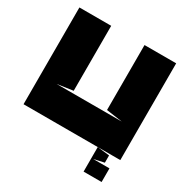

<svg xmlns="http://www.w3.org/2000/svg" viewBox="-181 -788 1061 1098"><g transform="rotate(30 350.0 -238.5)"><path d="M136 -195H566L460 -210V-639H669V0H30V-639H240V-210L136 -195ZM600 9V57L531 72H639V162H520V0Z"/></g></svg>

Font: Banana Brick
Style: Regular
Weight: 400
Designer: artmaker
Foundry: artmaker
Version: Version 4.000 2011 initial release